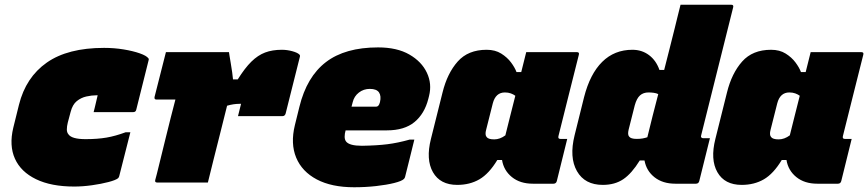

<svg xmlns="http://www.w3.org/2000/svg" viewBox="-20 -770 3663 810"><path d="M419 -568Q462 -568 501.5 -561.5Q541 -555 569.5 -545Q598 -535 606 -524Q609 -521 607 -516L555 -308Q553 -297 542 -297H375L380 -317Q383 -330 386 -342.5Q389 -355 392 -368H387Q367 -368 344.5 -363Q322 -358 304 -343.5Q286 -329 278 -298L266 -253Q262 -237 262 -224Q262 -211 269 -203Q283 -183 341 -183Q391 -183 429 -189.5Q467 -196 510 -212H530Q518 -166 506.5 -119.5Q495 -73 483 -27Q482 -22 478 -18Q468 -10 437.5 -2Q407 6 368 11.5Q329 17 293 17Q196 17 132 -14Q68 -45 43 -100.5Q18 -156 36 -231L60 -328Q89 -444 177.5 -506Q266 -568 419 -568Z M680 -550H946Q946 -550 948 -536.5Q950 -523 953.5 -503.5Q957 -484 959.5 -465Q962 -446 963 -435H983Q1013 -483 1040.5 -510Q1068 -537 1098.5 -548.5Q1129 -560 1169 -560Q1191 -560 1213 -554Q1235 -548 1243 -540Q1247 -536 1245 -530L1185 -291Q1182 -280 1171 -280H984L986 -288Q989 -299 991.5 -310Q994 -321 997 -332H991Q965 -332 938 -324Q923 -264 909 -208Q895 -152 881 -97Q875 -73 869 -48.5Q863 -24 857 0H643Q632 0 635 -11Q636 -13 642 -37.5Q648 -62 657.5 -100.5Q667 -139 678 -184Q689 -229 700 -272.5Q711 -316 720 -350H640Q630 -350 632 -361Z M1575 -570Q1655 -570 1707 -540Q1759 -510 1781 -463Q1803 -416 1790 -365L1787 -353Q1771 -290 1728.5 -255Q1686 -220 1612 -220H1438Q1434 -206 1434 -193.5Q1434 -181 1440 -173Q1454 -155 1507 -155Q1570 -156 1614 -161.5Q1658 -167 1708 -181H1728Q1718 -141 1708.5 -102Q1699 -63 1689 -24Q1688 -19 1684 -15Q1675 -6 1643 2Q1611 10 1566.5 15Q1522 20 1474 20Q1379 20 1316.5 -13Q1254 -46 1229.5 -105Q1205 -164 1224 -242L1243 -319Q1274 -446 1355 -508Q1436 -570 1575 -570ZM1540 -395Q1514 -395 1494 -379.5Q1474 -364 1468 -339L1463 -320H1567Q1572 -320 1576 -324Q1580 -328 1583 -339Q1589 -365 1579 -380Q1569 -395 1540 -395Z M2033 -560Q2069 -560 2094.5 -544Q2120 -528 2136 -506.5Q2152 -485 2159 -466H2179Q2184 -487 2189.5 -508Q2195 -529 2200 -550H2414Q2425 -550 2422 -539Q2401 -454 2379 -368Q2357 -282 2336 -196Q2333 -184 2344 -184H2373Q2362 -140 2351 -95Q2340 -50 2329 -6Q2326 5 2315 5H2228Q2174 5 2139.5 -23Q2105 -51 2098 -95H2078Q2043 -37 2002.5 -13.5Q1962 10 1909 10Q1837 10 1806.5 -43.5Q1776 -97 1798 -184L1847 -380Q1867 -461 1911 -510.5Q1955 -560 2033 -560ZM2033 -192Q2040 -182 2065 -182Q2089 -182 2112 -199Q2122 -238 2132.5 -281Q2143 -324 2154 -366Q2146 -372 2135 -376Q2124 -380 2110 -380Q2071 -380 2059 -334L2031 -223Q2025 -201 2033 -192Z M2648 -560Q2688 -560 2718 -537.5Q2748 -515 2762 -475H2782Q2793 -518 2804 -561.5Q2815 -605 2826 -649Q2832 -675 2838.5 -700Q2845 -725 2851 -750H3065Q3076 -750 3073 -739L2938 -199Q2936 -193 2939 -190Q2941 -187 2946 -187H2975Q2964 -142 2952.5 -96.5Q2941 -51 2930 -6Q2927 5 2916 5H2829Q2776 5 2741.5 -22Q2707 -49 2699 -93H2679Q2645 -38 2609.5 -14Q2574 10 2523 10Q2447 10 2414 -48Q2381 -106 2404 -199L2444 -360Q2469 -458 2520.5 -509Q2572 -560 2648 -560ZM2634 -194Q2641 -184 2666 -184Q2681 -184 2691.5 -186Q2702 -188 2711 -191Q2722 -236 2733.5 -282Q2745 -328 2757 -373Q2749 -377 2738 -378.5Q2727 -380 2716 -380Q2694 -380 2680 -367.5Q2666 -355 2658 -326L2632 -223Q2627 -202 2634 -194Z M3233 -560Q3269 -560 3294.5 -544Q3320 -528 3336 -506.5Q3352 -485 3359 -466H3379Q3384 -487 3389.5 -508Q3395 -529 3400 -550H3614Q3625 -550 3622 -539Q3601 -454 3579 -368Q3557 -282 3536 -196Q3533 -184 3544 -184H3573Q3562 -140 3551 -95Q3540 -50 3529 -6Q3526 5 3515 5H3428Q3374 5 3339.5 -23Q3305 -51 3298 -95H3278Q3243 -37 3202.5 -13.5Q3162 10 3109 10Q3037 10 3006.5 -43.5Q2976 -97 2998 -184L3047 -380Q3067 -461 3111 -510.5Q3155 -560 3233 -560ZM3233 -192Q3240 -182 3265 -182Q3289 -182 3312 -199Q3322 -238 3332.5 -281Q3343 -324 3354 -366Q3346 -372 3335 -376Q3324 -380 3310 -380Q3271 -380 3259 -334L3231 -223Q3225 -201 3233 -192Z"/></svg>

Font: Recursive Mn Lnr St XBk
Style: Italic
Weight: 1000
Italic angle: -15°
Monospace: yes
Version: Version 1.079;hotconv 1.0.112;makeotfexe 2.5.65598; ttfautoh